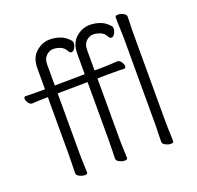

<svg xmlns="http://www.w3.org/2000/svg" viewBox="-125 -840 1012 985"><g transform="rotate(-20 381.0 -348.0)"><path d="M604 -590Q604 -600 603 -621Q602 -642 601.5 -664Q601 -686 601 -697Q601 -706 616 -706Q630 -706 645 -698.5Q660 -691 660 -679Q660 -671 659.5 -654.5Q659 -638 658.5 -620Q658 -602 658 -590V-105Q658 -99 658.5 -78Q659 -57 660 -34Q661 -11 661 1Q661 10 646 10Q633 10 617.5 2.5Q602 -5 602 -17Q602 -25 602.5 -43.5Q603 -62 603.5 -80Q604 -98 604 -105ZM352 -434 188 -432V-105Q188 -74 189.5 -45Q191 -16 191 1Q191 10 176 10Q163 10 147.5 2.5Q132 -5 132 -17Q132 -29 133 -59.5Q134 -90 134 -116V-431H114Q101 -431 83 -430Q65 -429 50 -428H49Q36 -428 27.5 -441Q19 -454 19 -464Q19 -475 29 -475Q48 -474 68 -474Q88 -474 103 -474H134V-589Q134 -646 168 -676Q202 -706 245 -706Q271 -706 299 -696.5Q327 -687 349 -661Q354 -656 354 -647Q354 -634 346 -620Q338 -606 327 -606Q319 -606 313 -617Q301 -639 281 -646.5Q261 -654 244 -654Q224 -654 206 -638Q188 -622 188 -590V-475L352 -477V-589Q352 -646 386 -676Q420 -706 463 -706Q489 -706 517 -696.5Q545 -687 567 -661Q572 -656 572 -647Q572 -634 564 -620Q556 -606 545 -606Q537 -606 531 -617Q519 -639 499 -646.5Q479 -654 462 -654Q442 -654 424 -638Q406 -622 406 -590V-478H444Q464 -478 491.5 -479.5Q519 -481 530 -482H531Q543 -482 552 -469Q561 -456 561 -445Q561 -434 551 -434Q543 -435 524.5 -435Q506 -435 487 -435Q468 -435 455 -435L406 -434V-105Q406 -74 407.5 -45Q409 -16 409 1Q409 10 394 10Q381 10 365.5 2.5Q350 -5 350 -17Q350 -29 351 -59.5Q352 -90 352 -116Z"/></g></svg>

Font: Moon Stars Kai HW Light
Style: Regular
Weight: 300
Designer: GuiWonder
Version: Version 1.101